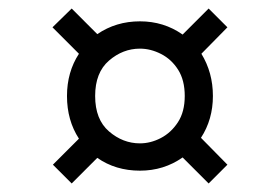

<svg xmlns="http://www.w3.org/2000/svg" viewBox="-20 -522 640 450"><path d="M148 -92 104 -136 165 -197Q137 -240 137 -297Q137 -353 165 -396L103 -458L148 -502L208 -442Q252 -472 308 -472Q364 -472 408 -441L469 -502L513 -458L452 -396Q479 -352 479 -297Q479 -242 451 -199L513 -136L469 -92L408 -153Q364 -122 308 -122Q251 -122 208 -152ZM308 -186Q333 -186 357 -198.5Q381 -211 397 -235.5Q413 -260 413 -297Q413 -334 397.5 -358.5Q382 -383 357.5 -395.5Q333 -408 308 -408Q268 -408 235.5 -380Q203 -352 203 -297Q203 -242 235.5 -214Q268 -186 308 -186Z"/></svg>

Font: DM Mono
Style: Italic
Weight: 400
Italic angle: -10°
Designer: Colophon Foundry
Foundry: Colophon Foundry
Version: Version 1.000; ttfautohint (v1.8.2.53-6de2)